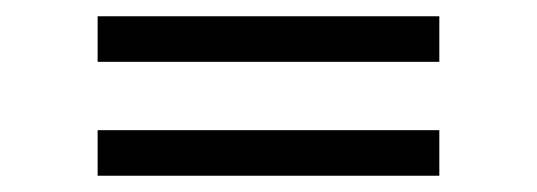

<svg xmlns="http://www.w3.org/2000/svg" viewBox="-20 -468 660 236"><path d="M520 -392H100V-448H520ZM520 -252H100V-308H520Z"/></svg>

Font: Space Grotesk Variable Light
Style: Regular
Weight: 300
Designer: Florian Karsten
Foundry: Florian Karsten
Version: Version 2.000